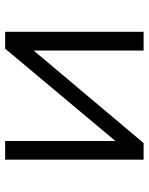

<svg xmlns="http://www.w3.org/2000/svg" viewBox="62 -626 565 728"><g transform="rotate(90 344.0 -262.5)"><path d="M101 0V-525H172V-108L523 -525H586V0H515V-418L165 0Z"/></g></svg>

Font: MOST Montserrat
Style: Regular
Weight: 400
Designer: Julieta Ulanovsky
Foundry: Julieta Ulanovsky
Version: Version 8.000;March 11, 2024;FontCreator 15.0.0.2926 64-bit